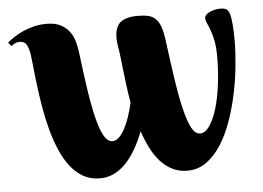

<svg xmlns="http://www.w3.org/2000/svg" viewBox="-59 -561 852 623"><g transform="rotate(-5 367.5 -249.5)"><path d="M655.8 -352.1Q655.8 -384.3 651.4 -405.3Q647 -426.3 641.8 -440.2Q636.7 -454.1 632.3 -463.1Q627.9 -472.2 627.9 -480Q627.9 -487.3 633.8 -492.2Q639.6 -497.1 647.7 -500.5Q655.8 -503.9 664.3 -505.4Q672.9 -506.8 678.2 -506.8Q692.4 -506.8 698.7 -502.9Q705.1 -499 709 -487.8Q713.4 -473.6 715.1 -450.4Q716.8 -427.2 716.8 -400.9Q716.8 -363.3 712.4 -318.4Q708 -273.4 698.5 -228Q689 -182.6 674.1 -140.1Q659.2 -97.7 638.2 -64.7Q617.2 -31.7 589.8 -12Q562.5 7.8 527.8 7.8Q500.5 7.8 478.8 -3.2Q457 -14.2 439.9 -33.2Q422.9 -52.2 409.9 -77.9Q397 -103.5 387.2 -132.8Q376 -103 361.3 -77.4Q346.7 -51.8 328.9 -32.7Q311 -13.7 289.6 -2.9Q268.1 7.8 243.2 7.8Q212.4 7.8 188.7 -5.6Q165 -19 147 -42.2Q128.9 -65.4 115.7 -96.2Q102.5 -127 93 -161.1Q83.5 -195.3 77.1 -231.4Q70.8 -267.6 66.4 -301.3Q62 -335 59.1 -364.3Q56.2 -393.6 53.2 -415Q49.8 -434.6 43.2 -445.3Q36.6 -456.1 21 -456.1Q12.7 -456.1 6.8 -453.1Q1 -450.2 -5.9 -444.8L-16.1 -457Q-4.9 -466.3 9 -475.3Q22.9 -484.4 39.1 -491.2Q55.2 -498 73.7 -502.4Q92.3 -506.8 112.8 -506.8Q142.1 -506.8 160.2 -496.8Q178.2 -486.8 188.7 -471.9Q199.2 -457 203.6 -439.9Q208 -422.9 210 -409.2Q218.8 -335.4 227.3 -279.3Q235.8 -223.1 245.6 -185.3Q255.4 -147.5 266.8 -128.2Q278.3 -108.9 293.9 -108.9Q304.2 -108.9 314 -117.7Q323.7 -126.5 332.5 -142.1Q341.3 -157.7 349.1 -179.9Q356.9 -202.1 362.8 -229Q357.9 -255.9 354.5 -282.2Q351.1 -308.6 348.4 -332.8Q345.7 -356.9 343.3 -377.9Q340.8 -398.9 337.9 -415Q330.6 -460.9 346.4 -483.9Q362.3 -506.8 410.2 -506.8Q431.2 -506.8 445.6 -503.2Q460 -499.5 469.5 -489.5Q479 -479.5 484.9 -462.2Q490.7 -444.8 494.1 -418Q503.4 -344.7 512.2 -287.1Q521 -229.5 530.8 -189.9Q540.5 -150.4 552 -129.6Q563.5 -108.9 579.1 -108.9Q595.7 -108.9 609.9 -129.4Q624 -149.9 634.3 -183.6Q644.5 -217.3 650.1 -261.2Q655.8 -305.2 655.8 -352.1Z"/></g></svg>

Font: Berkshire Swash
Style: Regular
Weight: 700
Designer: Astigmatic (AOETI)
Foundry: Astigmatic (AOETI)
Version: Version 1.000